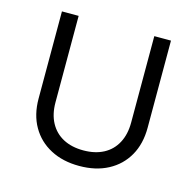

<svg xmlns="http://www.w3.org/2000/svg" viewBox="-84 -609 718 705"><g transform="rotate(15 275.0 -256.0)"><path d="M274.9 9.3Q212.4 9.3 165.8 -15.4Q119.1 -40 93.3 -85Q67.4 -129.9 67.4 -191.4V-522.5H130.9V-193.8Q130.9 -148.9 148.4 -116.5Q166 -84 198.2 -66.9Q230.5 -49.8 274.9 -49.8Q319.3 -49.8 351.6 -66.9Q383.8 -84 401.1 -116.5Q418.5 -148.9 418.5 -193.8V-522.5H481.9V-191.4Q481.9 -129.9 456.3 -85Q430.7 -40 384.3 -15.4Q337.9 9.3 274.9 9.3Z"/></g></svg>

Font: Inter 28pt Light
Style: Regular
Weight: 300
Designer: Rasmus Andersson
Foundry: rsms
Version: Version 4.001;git-66647c0bb